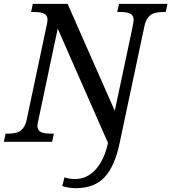

<svg xmlns="http://www.w3.org/2000/svg" viewBox="-40 -734 887 994"><path d="M646 -592.8Q649.9 -613.3 650.9 -621.1Q651.9 -628.9 651.9 -631.8Q651.9 -652.3 636.5 -662.1Q621.1 -671.9 580.1 -671.9H566.9L576.2 -713.9H827.1L817.9 -671.9H805.2Q757.8 -671.9 736.6 -653.8Q715.3 -635.7 708 -600.1L579.1 7.8Q553.7 128.4 500.5 184.3Q447.3 240.2 353 240.2Q335 240.2 315.9 237.3Q296.9 234.4 282.2 229L293.9 184.1Q319.3 192.9 349.1 192.9Q409.7 192.9 454.8 143.8Q500 94.7 519 5.9L258.8 -585.9L158.2 -109.9Q156.2 -104 155 -95.2Q153.8 -86.4 153.8 -82Q153.8 -61.5 169.2 -51.8Q184.6 -42 226.1 -42H238.8L230 0H-20L-11.2 -42H2Q48.3 -42 69.6 -59.8Q90.8 -77.6 98.1 -113.8L200.2 -596.2Q202.6 -606.4 204.3 -616.9Q206.1 -627.4 206.1 -631.8Q206.1 -652.3 190.7 -662.1Q175.3 -671.9 133.8 -671.9H121.1L129.9 -713.9H310.1L554.2 -160.2Z"/></svg>

Font: Droid Serif
Style: Italic
Weight: 400
Italic angle: -12°
Designer: Monotype Design team
Foundry: Monotype Imaging Inc.
Version: Version 1.03